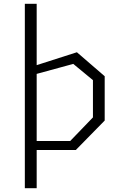

<svg xmlns="http://www.w3.org/2000/svg" viewBox="-20 -785 660 1005"><path d="M110 -765H172V200H110ZM134.5 -47H347.5L466.5 -170.5V-365.5L363.5 -450.5L134.5 -388V-432L382.5 -511.5L528 -386V-154L377 0H134.5Z"/></svg>

Font: Monaspace Krypton Var
Style: Regular
Weight: 400
Designer: Riley Cran and the Lettermatic Team
Version: Version 1.101 (Monaspace Krypton Var)